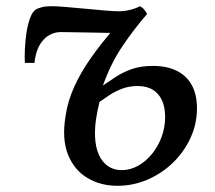

<svg xmlns="http://www.w3.org/2000/svg" viewBox="-20 -588 693 619"><path d="M91.3 -385.4H60.1Q59.2 -403 60.2 -429.2Q61.3 -455.4 65.3 -482.3Q69.3 -509.3 77.2 -530.3Q85 -551.4 97.2 -558.5Q102.7 -561.5 115.1 -564.8Q127.5 -568 145.7 -568Q161.5 -568 191.4 -565.6Q221.4 -563.2 255.5 -559.8Q289.6 -556.5 318.9 -554.1Q348.2 -551.6 362.2 -551.6Q382 -551.6 401.4 -556.7Q420.8 -561.8 430.8 -568Q434.9 -565.7 438 -563.7Q441 -561.7 444.8 -557.3Q448.6 -552.8 454.3 -543Q410.4 -492.3 373.8 -437.7Q337.2 -383.2 311.8 -312.3Q331 -325.1 352.9 -339.8Q374.9 -354.5 404 -365Q433 -375.5 473.1 -375.5Q517.6 -375.5 549.3 -360Q581.1 -344.5 598 -314.1Q615 -283.8 615 -238.6Q615 -188.5 594.2 -143.4Q573.5 -98.3 537.6 -63.5Q501.7 -28.7 455.6 -8.9Q409.5 11 358.6 11Q304.1 11 261.9 -14.2Q219.6 -39.4 199.4 -89.2Q179.2 -139 191.2 -212.6Q197.7 -260 218.8 -307Q239.9 -354.1 274.1 -402.6Q308.3 -451.1 353.7 -502.8L340.8 -482.2Q341.5 -481.8 327.6 -482Q313.7 -482.2 291.9 -482.7Q270 -483.2 246.3 -483.5Q222.6 -483.9 203.5 -484.2Q184.3 -484.6 176.3 -484.6Q157.9 -484.6 142 -476.5Q126.2 -468.4 115.2 -453.6Q104.5 -440.6 98.4 -421Q92.3 -401.5 91.3 -385.4ZM372.4 -39.5Q399.9 -39.5 425 -53.5Q450.1 -67.4 469.7 -91.4Q489.4 -115.4 500.9 -146.4Q512.4 -177.4 512.4 -211Q512.4 -241.6 502.5 -264Q492.5 -286.4 472.8 -298.5Q453 -310.7 423.6 -310.7Q396.9 -310.7 374.2 -302.2Q351.6 -293.7 333.5 -281.8Q315.3 -269.8 300.8 -259.6Q293.5 -230.5 289.4 -202.2Q285.4 -173.8 286.4 -147.7Q287.8 -113.7 298.6 -89.4Q309.5 -65.1 328.3 -52.3Q347 -39.5 372.4 -39.5Z"/></svg>

Font: Merriweather 7pt Light
Style: Italic
Weight: 300
Italic angle: -7.8°
Designer: Eben Sorkin
Foundry: Eben Sorkin
Version: Version 2.200;gftools[0.9.31]